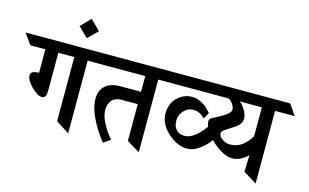

<svg xmlns="http://www.w3.org/2000/svg" viewBox="-188 -1206 2411 1500"><g transform="rotate(15 1017.5 -456.0)"><path d="M443 -588V0L335 -69V-588H206V-290Q206 -252 198 -236.5Q190 -221 171 -221Q134 -221 84 -272Q34 -323 34 -360.5Q34 -398 101 -398V-588H-20L-83 -675H542L606 -588Z M312 -833 389 -912 469 -833 391 -756Z M1014 -588V0L909 -64V-361H778Q728 -361 701.5 -331.5Q675 -302 675 -253Q675 -166 779 -38L724 0Q662 -76 620.5 -161.5Q579 -247 579 -316Q579 -385 621 -423Q663 -461 744 -461H909V-588H502L442 -675H1113L1173 -588Z M1852 -588H1674Q1703 -565 1722 -529Q1741 -493 1741 -468.5Q1741 -444 1728.5 -425.5Q1716 -407 1703.5 -398Q1691 -389 1661.5 -370Q1632 -351 1622.5 -344.5Q1613 -338 1607 -334Q1593 -323 1593 -311Q1593 -283 1623 -263Q1653 -243 1686 -243Q1787 -243 1852 -354ZM1959 -588V0L1851 -67L1855 -202Q1796 -143 1729 -143Q1688 -143 1639.5 -171Q1591 -199 1550 -242Q1517 -197 1468.5 -161Q1420 -125 1368 -125Q1289 -125 1213 -194.5Q1137 -264 1137 -346Q1137 -428 1188 -477Q1239 -526 1305 -526Q1341 -526 1374 -510Q1407 -494 1425 -477.5Q1443 -461 1464 -436L1435 -387Q1393 -431 1345 -431Q1297 -431 1265 -396Q1233 -361 1233 -314.5Q1233 -268 1258 -242Q1283 -216 1325 -216Q1400 -216 1486 -333Q1476 -354 1476 -375Q1476 -396 1496 -405Q1581 -448 1608 -470Q1635 -492 1635 -511Q1635 -530 1620 -553Q1605 -576 1582 -588H1073L1013 -675H2058L2118 -588Z"/></g></svg>

Font: Halant SemiBold
Style: Regular
Weight: 600
Designer: Hitesh Malaviya (Devanagari), Satya Rajpurohit (Latin)
Foundry: Indian Type Foundry
Version: Version 1.101;PS 1.0;hotconv 1.0.78;makeotf.lib2.5.61930; tt